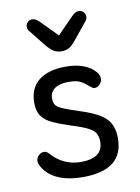

<svg xmlns="http://www.w3.org/2000/svg" viewBox="-72 -632 505 692"><g transform="rotate(-10 180.5 -286.0)"><path d="M176 10Q324 10 324 -106Q324 -153 299 -178.5Q274 -204 209 -225Q166 -239 146 -247.5Q126 -256 120.5 -265Q115 -274 115 -288Q115 -311 132.5 -324Q150 -337 183 -337Q208 -337 222 -331.5Q236 -326 255 -309Q263 -303 266 -301Q269 -299 273 -299Q284 -299 292.5 -308.5Q301 -318 301 -329Q301 -340 293 -351Q259 -393 183 -393Q119 -393 84 -365Q49 -337 49 -284Q49 -253 62 -235Q75 -217 101 -205Q127 -193 167 -180Q206 -168 225.5 -158Q245 -148 252 -136Q259 -124 259 -105Q259 -45 178 -45Q146 -45 119 -57.5Q92 -70 71 -94Q67 -99 62.5 -101.5Q58 -104 53 -104Q41 -104 32.5 -95Q24 -86 24 -75Q24 -61 41 -39Q83 10 176 10ZM179 -508 118 -570Q105 -582 94 -582Q84 -582 77 -575Q70 -568 70 -558Q70 -548 77 -541L124 -482Q139 -464 151 -457Q163 -450 179 -450Q196 -450 207.5 -457Q219 -464 234 -483L281 -541Q288 -548 288 -558Q288 -568 281 -575Q274 -582 263 -582Q252 -582 240 -570Z"/></g></svg>

Font: Beiruti
Style: Regular
Weight: 400
Version: Version 1.00